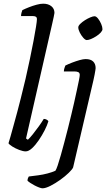

<svg xmlns="http://www.w3.org/2000/svg" viewBox="-20 -820 584 1040"><path d="M119 0Q105 0 84 -8Q63 -16 46.5 -26.5Q30 -37 26 -44Q30 -56 37 -81Q44 -106 53.5 -140.5Q63 -175 73.5 -213.5Q84 -252 93 -289Q106 -339 118.5 -393.5Q131 -448 142 -500.5Q153 -553 161.5 -598Q170 -643 175 -674.5Q180 -706 180 -716Q180 -726 174 -729.5Q168 -733 157 -733H94Q94 -741 96.5 -751Q99 -761 101 -765Q117 -773 137.5 -781Q158 -789 178.5 -794.5Q199 -800 214 -800Q241 -800 258 -786.5Q275 -773 275 -750Q275 -748 271 -728.5Q267 -709 262 -688L121 -70L131 -63Q142 -73 158 -93Q174 -113 190.5 -136Q207 -159 217 -176Q225 -176 232.5 -172Q240 -168 242 -163Q236 -142 222 -114.5Q208 -87 190 -60.5Q172 -34 153.5 -17Q135 0 119 0ZM210 200Q204 200 192 195.5Q180 191 167.5 184.5Q155 178 144.5 171Q134 164 129 159Q129 151 131.5 145Q134 139 136 136Q161 133 187 129.5Q213 126 237.5 119.5Q262 113 280 105Q285 98 292.5 76Q300 54 309 22Q318 -10 328 -47.5Q338 -85 348 -124.5Q358 -164 367 -202Q374 -230 381.5 -264Q389 -298 396 -330Q403 -362 407.5 -384.5Q412 -407 412 -414Q412 -425 404.5 -429Q397 -433 383 -433H326Q326 -442 329 -451Q332 -460 334 -465Q350 -473 371 -481Q392 -489 411.5 -494.5Q431 -500 444 -500Q471 -500 484.5 -487Q498 -474 498 -451Q498 -448 496.5 -439Q495 -430 492.5 -416Q490 -402 486 -385L376 87Q372 97 352.5 116Q333 135 306.5 154Q280 173 253.5 186.5Q227 200 210 200ZM450 -603Q442 -603 431 -615.5Q420 -628 412 -644Q404 -660 404 -672Q404 -680 414.5 -690.5Q425 -701 440 -710.5Q455 -720 469.5 -726Q484 -732 492 -732Q501 -732 511 -719.5Q521 -707 528 -690.5Q535 -674 535 -662Q535 -654 525.5 -643.5Q516 -633 501 -623.5Q486 -614 472.5 -608.5Q459 -603 450 -603Z"/></svg>

Font: Texturina 12pt
Style: Italic
Weight: 400
Italic angle: -11°
Designer: Guillermo Torres Carreño
Foundry: Omnibus-Type
Version: Version 1.002